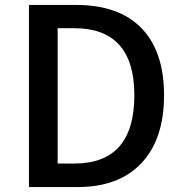

<svg xmlns="http://www.w3.org/2000/svg" viewBox="-20 -756 739 776"><path d="M97 -736H288Q459 -736 550 -644Q643 -550 643 -371Q643 -193 551 -96Q460 0 294 0H97ZM280 -95Q523 -95 523 -371Q523 -642 280 -642H213V-95Z"/></svg>

Font: Noto Sans S Chinese Medium
Style: Regular
Weight: 500
Designer: Ryoko NISHIZUKA  (kana & ideographs); Paul D. Hunt (Latin, Greek & Cyrillic); Wenlong ZHANG  (bopomofo); Sandoll Communi
Foundry: Adobe Systems Incorporated
Version: Version 1.000;PS 1;hotconv 1.0.78;makeotf.lib2.5.61930